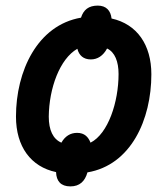

<svg xmlns="http://www.w3.org/2000/svg" viewBox="-20 -611 598 685"><path d="M37 -195C37 -88 90 -16 180 3C181 35 197 54 231 54C264 54 283 36 292 4C447 -22 520 -184 520 -346C520 -451 469 -525 378 -545C375 -573 359 -591 329 -591C296 -591 278 -576 269 -548C113 -521 37 -357 37 -195ZM154 -195C155 -296 193 -401 256 -437C262 -413 278 -399 304 -399C328 -399 348 -412 362 -438C390 -425 403 -391 403 -347C403 -247 366 -134 303 -102C295 -122 282 -137 255 -137C231 -137 212 -125 199 -102C169 -115 154 -147 154 -195Z"/></svg>

Font: Noto Sans SemiCondensed SemiBold
Style: Italic
Weight: 600
Width: 4
Italic angle: -12°
Designer: Monotype Design Team
Foundry: Monotype Imaging Inc.
Version: Version 2.013